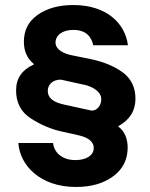

<svg xmlns="http://www.w3.org/2000/svg" viewBox="-20 -734 596 764"><path d="M282 10C343 10 392 -4 431 -33C469 -61 488 -99 488 -147C488 -183 475 -213 451 -230V-232C496 -257 519 -293 519 -341C519 -386 502 -422 467 -447C432 -472 389 -489 340 -499L271 -513C232 -520 201 -537 201 -565C201 -593 227 -615 272 -615C323 -615 344 -587 351 -554H489C479 -638 407 -714 272 -714C214 -714 167 -701 130 -675C93 -649 75 -613 75 -568C75 -531 88 -501 114 -480V-477C67 -456 44 -422 44 -374C44 -325 64 -287 104 -262C143 -237 185 -219 229 -210L291 -196C324 -189 353 -174 353 -145C353 -116 324 -97 280 -97C221 -97 194 -133 191 -165H53C59 -76 140 10 282 10ZM239 -317C193 -326 170 -344 170 -372C170 -399 192 -417 220 -417C221 -417 222 -417 223 -417L304 -399C347 -392 383 -370 383 -339C383 -315 367 -294 346 -294C346 -294 345 -294 344 -294Z"/></svg>

Font: Be Vietnam
Style: Bold
Weight: 700
Designer: Gabriel Lam
Foundry: TypeRant
Version: Version 4.000